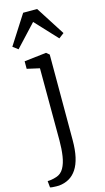

<svg xmlns="http://www.w3.org/2000/svg" viewBox="-170 -891 649 1182"><g transform="rotate(-15 154.0 -299.5)"><path d="M50 243Q45 243.5 32.5 243.2Q20 243 8 242Q-4 241 -7 239L-11 198Q-3.5 198.5 12.2 196.2Q28 194 46 188Q76.5 178.5 93.5 148.5Q110.5 118.5 117.2 73.8Q124 29 124 -25L123 -485L43 -503V-551L182 -567H184L203 -551V-6Q203 56 192.8 101.5Q182.5 147 162.5 177.2Q142.5 207.5 114.2 223.5Q86 239.5 50 243ZM26 -632 -7 -657 111.5 -842H200.5L319 -657L286 -632L156 -771.5Z"/></g></svg>

Font: Merriweather Light
Style: Regular
Weight: 300
Version: Version 2.100